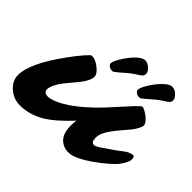

<svg xmlns="http://www.w3.org/2000/svg" viewBox="-205 -1212 1496 1496"><g transform="rotate(45 543.5 -463.5)"><path d="M835.9 -888.7Q881.3 -935.1 911.6 -935.1Q937.5 -935.1 958 -918.5Q998.5 -886.2 991.2 -853.5Q988.3 -838.9 965.8 -824.2Q965.8 -824.2 927.7 -798.8Q911.6 -789.1 895.5 -775.4L832 -720.7Q800.8 -693.8 791 -693.8Q767.6 -693.8 754.9 -702.9Q742.2 -711.9 739.3 -722.7Q736.3 -733.4 743.9 -752.7Q751.5 -772 765.4 -795.4Q779.3 -818.8 797.9 -843.8Q816.4 -868.7 835.9 -888.7ZM541 -885.7Q586.4 -931.6 616.7 -931.6Q642.6 -931.6 663.1 -915Q703.6 -882.8 696.3 -850.1Q693.4 -835.4 670.9 -820.8L632.8 -795.9Q616.7 -785.6 600.6 -772.5L537.1 -717.8Q505.9 -690.4 496.1 -690.4Q472.7 -690.4 460 -699.5Q447.3 -708.5 444.3 -719.2Q441.4 -730 449 -749.3Q456.5 -768.6 470.5 -792Q484.4 -815.4 502.9 -840.3Q521.5 -865.2 541 -885.7ZM770.5 -231Q770.5 -181.6 801.3 -181.6Q814.9 -181.6 848.6 -203.1Q915 -247.6 940.4 -265.6L979.5 -294.4Q993.2 -304.7 1006.6 -315.4Q1020 -326.2 1039.6 -334.2Q1059.1 -342.3 1071.3 -342.3Q1083.5 -342.3 1086.9 -333.5Q1090.3 -324.7 1090.3 -312Q1090.3 -299.3 1085.2 -286.4Q1080.1 -273.4 1071.8 -258.8Q1048.3 -218.3 1023.9 -194.8Q999.5 -171.4 981.4 -156.2L940.9 -123Q827.1 -34.2 747.1 -7.3Q725.1 0 695.6 0Q666 0 638.7 -14.2Q611.3 -28.3 595.2 -50.8Q566.4 -91.8 566.4 -162.1Q566.4 -191.9 571.3 -220.2Q464.4 -105.5 387.2 -56.6Q285.2 7.8 173.3 7.8Q107.9 7.8 54.2 -36.6Q-2.9 -84 -2.9 -150.4Q-2.9 -276.9 163.1 -506.8L210.4 -570.3Q259.3 -631.3 287.1 -657.7Q293.5 -662.6 304.2 -662.6Q339.8 -662.6 384.8 -626.5Q433.1 -587.9 428.7 -554.2Q424.8 -514.2 377.9 -454.1Q357.4 -428.2 334.2 -401.6Q311 -375 290 -347.7Q241.7 -284.2 235.8 -236.8Q232.4 -210.9 255.9 -198.2Q262.7 -194.3 282.7 -194.3Q302.7 -194.3 337.6 -207.3Q372.6 -220.2 408.4 -241.5Q444.3 -262.7 479.7 -289.6Q515.1 -316.4 547.1 -344.2Q579.1 -372.1 606 -398.4L652.3 -445.8Q796.9 -606 813.5 -623Q849.6 -660.2 857.9 -660.2Q866.2 -660.2 876.7 -655.8Q887.2 -651.4 899.2 -644Q911.1 -636.7 923.1 -627.4Q935.1 -618.2 945.3 -607.4Q967.3 -584.5 969.2 -566.9Q972.2 -556.2 955.3 -524.2Q938.5 -492.2 918.9 -469.7L876 -419.9Q787.6 -318.4 774.4 -263.2Q770.5 -246.6 770.5 -231Z"/></g></svg>

Font: Sarina
Style: Regular
Weight: 400
Designer: James Grieshaber
Foundry: James Grieshaber
Version: Version 1.001